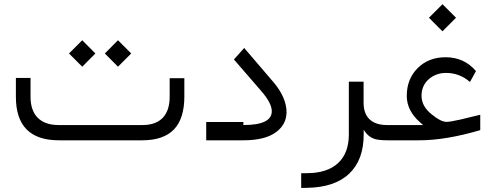

<svg xmlns="http://www.w3.org/2000/svg" viewBox="-20 -673 2380 921"><path d="M261.2 -73.2C217.3 -73.2 184.1 -85 161.1 -107.9C138.2 -130.9 126.5 -164.6 126.5 -209V-299.3H56.2V-208.5C56.2 -69.3 125 0 262.7 0H662.6C730.5 0 781.2 -17.6 814.5 -52.2C847.7 -86.9 864.3 -139.6 864.3 -210.4V-297.9H793.9V-209C793.9 -164.6 782.7 -130.9 760.7 -107.9C738.8 -85 706.5 -73.2 664.1 -73.2ZM482.9 -416.5 545.9 -353 609.4 -416.5 545.9 -480ZM311 -416.5 374.5 -353 437.5 -416.5 374.5 -480Z M1092.3 -395 1151.4 -461.4ZM1147 0 1147.5 -87.9H969.2V0ZM1147 0C1215.8 0 1268.1 -12.7 1302.7 -38.1C1337.4 -63 1354.5 -95.7 1354.5 -136.2C1354.5 -158.2 1349.1 -181.6 1338.4 -206.5C1327.6 -231 1312 -255.4 1291.5 -279.3L1151.4 -442.9L1102.1 -387.7L1234.4 -234.9C1267.1 -197.3 1283.7 -165 1283.7 -139.2C1283.7 -95.2 1238.3 -73.2 1147.5 -73.2H976.6V0Z M1843.3 0C1847.7 0 1850.6 -3.4 1853 -9.8C1855.5 -16.1 1856.4 -24.4 1856.4 -34.7V-40C1856.4 -50.3 1855.5 -58.1 1853 -64.5C1850.6 -70.3 1847.7 -73.2 1843.8 -73.2H1836.4C1799.8 -73.2 1772 -82.5 1752.9 -100.6C1733.9 -118.7 1724.1 -145 1724.1 -179.7V-281.2H1653.3V-27.8C1653.3 32.2 1635.7 78.1 1601.1 109.9C1566.4 141.6 1516.6 157.7 1451.7 157.7H1424.8V228.5L1452.6 228C1541.5 226.6 1608.9 204.1 1655.3 159.7C1701.7 115.7 1724.6 53.2 1724.6 -28.3V-31.2V-50.3C1731 -40.5 1737.3 -32.7 1742.7 -27.3C1748 -22 1754.9 -16.6 1763.2 -12.2C1771.5 -7.8 1781.7 -4.4 1793.5 -2.9C1804.7 -1 1819.3 0 1836.4 0Z M2037.6 -587.9 2102.5 -522.9 2167.5 -587.9 2102.5 -652.8ZM1839.8 -73.2C1837.4 -73.2 1835 -71.8 1833 -69.3C1831.1 -66.4 1829.6 -62.5 1828.6 -57.6C1827.6 -52.7 1827.1 -46.9 1827.1 -40V-34.7C1827.1 -11.7 1831.5 0 1839.8 0H1990.7C2075.7 0 2173.3 -16.1 2283.7 -48.8V-122.6L2189 -99.6C2156.2 -92.3 2133.8 -88.4 2122.1 -88.4C2104 -88.4 2080.1 -100.1 2051.3 -124C2018.6 -149.9 2002 -179.7 2002 -213.4C2002 -246.1 2013.7 -272.5 2036.6 -293C2059.6 -313 2087.4 -323.2 2119.6 -323.2C2163.1 -323.2 2201.2 -308.6 2234.4 -279.8L2263.2 -332C2225.6 -376.5 2176.8 -398.4 2117.2 -398.4C2063 -398.4 2018.1 -380.9 1983.4 -346.2C1948.7 -311.5 1931.2 -267.1 1931.2 -212.9C1931.2 -166 1952.6 -123.5 1995.1 -85.9L2009.8 -73.2H1990.2Z"/></svg>

Font: Shabnam FD Light
Style: Regular
Weight: 300
Foundry: DejaVu fonts team - Redesigned by Saber Rastikerdar - Based on Vazir font
Version: Version 5.00;October 20, 2019;FontCreator 12.0.0.2547 64-bit